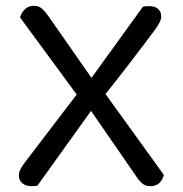

<svg xmlns="http://www.w3.org/2000/svg" viewBox="-20 -634 631 661"><path d="M268 -289 254 -295 49 -574Q54 -591 66 -602.5Q78 -614 97 -614Q113 -614 124 -604.5Q135 -595 147 -578L311 -343L334 -323L544 -32Q540 -15 528.5 -4Q517 7 498 7Q482 7 471.5 -1Q461 -9 449 -27ZM336 -301 314 -281 109 5Q105 6 99.5 6.5Q94 7 89 7Q69 7 57 -3Q45 -13 45 -29Q45 -42 51.5 -53.5Q58 -65 68 -78L255 -323L282 -348L472 -611Q477 -612 482 -612.5Q487 -613 493 -613Q514 -613 524.5 -603Q535 -593 535 -578Q535 -568 529.5 -557Q524 -546 516 -535Q473 -477 428 -418.5Q383 -360 336 -301Z"/></svg>

Font: Baloo Bhaina 2
Style: Regular
Weight: 400
Designer: Yesha Goshar, Manish Minz, Shuchita Grover and Ek Type
Foundry: Ek Type
Version: Version 1.700